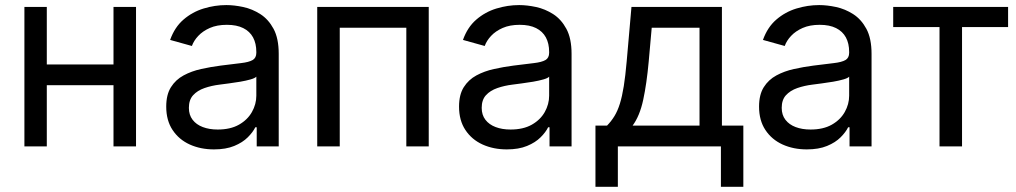

<svg xmlns="http://www.w3.org/2000/svg" viewBox="-20 -568 3941 745"><path d="M440.4 -317.9V-237.3H140.6V-317.9ZM161.6 -541V0H74.7V-541ZM507.8 -541V0H420.4V-541Z M810.1 11.7Q758.3 11.7 716.3 -7.3Q674.3 -26.4 649.7 -63.5Q625 -100.6 625 -154.3Q625 -200.7 643.3 -229.7Q661.6 -258.8 692.4 -275.4Q723.1 -292 760.7 -300.3Q798.3 -308.6 836.4 -313.5Q885.3 -319.8 915.5 -323.2Q945.8 -326.7 960.2 -335Q974.6 -343.3 974.6 -363.3V-366.2Q974.6 -399.4 961.9 -422.9Q949.2 -446.3 923.8 -459Q898.4 -471.7 860.4 -471.7Q821.8 -471.7 794.2 -459.5Q766.6 -447.3 749.3 -428.7Q731.9 -410.2 724.6 -389.6L640.1 -413.1Q657.7 -462.4 691.9 -491.9Q726.1 -521.5 769.8 -534.9Q813.5 -548.3 858.4 -548.3Q888.7 -548.3 923.8 -540.8Q959 -533.2 990.2 -513.2Q1021.5 -493.2 1041.5 -456.1Q1061.5 -418.9 1061.5 -358.9V0H976.1V-74.2H970.7Q961.4 -55.2 941.4 -35.2Q921.4 -15.1 888.9 -1.7Q856.4 11.7 810.1 11.7ZM824.7 -65.4Q874 -65.4 907.2 -84.2Q940.4 -103 957.5 -133.3Q974.6 -163.6 974.6 -196.8V-270.5Q969.2 -264.6 952.1 -259.8Q935.1 -254.9 912.6 -251Q890.1 -247.1 868.4 -244.4Q846.7 -241.7 832.5 -239.7Q800.8 -235.8 773.4 -226.3Q746.1 -216.8 729.5 -198.7Q712.9 -180.7 712.9 -149.4Q712.9 -122.1 727.3 -103.3Q741.7 -84.5 766.8 -75Q792 -65.4 824.7 -65.4Z M1643.6 -541V0H1556.6V-460.4H1298.3V0H1210.9V-541Z M1946.3 11.7Q1894.5 11.7 1852.5 -7.3Q1810.5 -26.4 1785.9 -63.5Q1761.2 -100.6 1761.2 -154.3Q1761.2 -200.7 1779.5 -229.7Q1797.9 -258.8 1828.6 -275.4Q1859.4 -292 1897 -300.3Q1934.6 -308.6 1972.7 -313.5Q2021.5 -319.8 2051.8 -323.2Q2082 -326.7 2096.4 -335Q2110.8 -343.3 2110.8 -363.3V-366.2Q2110.8 -399.4 2098.1 -422.9Q2085.4 -446.3 2060.1 -459Q2034.7 -471.7 1996.6 -471.7Q1958 -471.7 1930.4 -459.5Q1902.8 -447.3 1885.5 -428.7Q1868.2 -410.2 1860.8 -389.6L1776.4 -413.1Q1793.9 -462.4 1828.1 -491.9Q1862.3 -521.5 1906 -534.9Q1949.7 -548.3 1994.6 -548.3Q2024.9 -548.3 2060.1 -540.8Q2095.2 -533.2 2126.5 -513.2Q2157.7 -493.2 2177.7 -456.1Q2197.8 -418.9 2197.8 -358.9V0H2112.3V-74.2H2106.9Q2097.7 -55.2 2077.6 -35.2Q2057.6 -15.1 2025.1 -1.7Q1992.7 11.7 1946.3 11.7ZM1960.9 -65.4Q2010.3 -65.4 2043.5 -84.2Q2076.7 -103 2093.8 -133.3Q2110.8 -163.6 2110.8 -196.8V-270.5Q2105.5 -264.6 2088.4 -259.8Q2071.3 -254.9 2048.8 -251Q2026.4 -247.1 2004.6 -244.4Q1982.9 -241.7 1968.8 -239.7Q1937 -235.8 1909.7 -226.3Q1882.3 -216.8 1865.7 -198.7Q1849.1 -180.7 1849.1 -149.4Q1849.1 -122.1 1863.5 -103.3Q1877.9 -84.5 1903.1 -75Q1928.2 -65.4 1960.9 -65.4Z M2290.5 156.7V-80.6H2335.4Q2352.1 -97.7 2364.3 -117.7Q2376.5 -137.7 2385.3 -165.8Q2394 -193.8 2400.4 -233.6Q2406.7 -273.4 2411.6 -329.1L2430.2 -541H2781.2V-80.6H2864.3V156.7H2777.3V0H2377.4V156.7ZM2434.6 -80.6H2694.3V-460.4H2508.8L2497.1 -329.1Q2489.3 -243.2 2475.8 -180.7Q2462.4 -118.2 2434.6 -80.6Z M3110.4 11.7Q3058.6 11.7 3016.6 -7.3Q2974.6 -26.4 2950 -63.5Q2925.3 -100.6 2925.3 -154.3Q2925.3 -200.7 2943.6 -229.7Q2961.9 -258.8 2992.7 -275.4Q3023.4 -292 3061 -300.3Q3098.6 -308.6 3136.7 -313.5Q3185.5 -319.8 3215.8 -323.2Q3246.1 -326.7 3260.5 -335Q3274.9 -343.3 3274.9 -363.3V-366.2Q3274.9 -399.4 3262.2 -422.9Q3249.5 -446.3 3224.1 -459Q3198.7 -471.7 3160.6 -471.7Q3122.1 -471.7 3094.5 -459.5Q3066.9 -447.3 3049.6 -428.7Q3032.2 -410.2 3024.9 -389.6L2940.4 -413.1Q2958 -462.4 2992.2 -491.9Q3026.4 -521.5 3070.1 -534.9Q3113.8 -548.3 3158.7 -548.3Q3189 -548.3 3224.1 -540.8Q3259.3 -533.2 3290.5 -513.2Q3321.8 -493.2 3341.8 -456.1Q3361.8 -418.9 3361.8 -358.9V0H3276.4V-74.2H3271Q3261.7 -55.2 3241.7 -35.2Q3221.7 -15.1 3189.2 -1.7Q3156.7 11.7 3110.4 11.7ZM3125 -65.4Q3174.3 -65.4 3207.5 -84.2Q3240.7 -103 3257.8 -133.3Q3274.9 -163.6 3274.9 -196.8V-270.5Q3269.5 -264.6 3252.4 -259.8Q3235.4 -254.9 3212.9 -251Q3190.4 -247.1 3168.7 -244.4Q3147 -241.7 3132.8 -239.7Q3101.1 -235.8 3073.7 -226.3Q3046.4 -216.8 3029.8 -198.7Q3013.2 -180.7 3013.2 -149.4Q3013.2 -122.1 3027.6 -103.3Q3042 -84.5 3067.1 -75Q3092.3 -65.4 3125 -65.4Z M3625.5 0V-462.9H3445.8V-541H3891.6V-462.9H3712.9V0Z"/></svg>

Font: Inter 17pt
Style: Regular
Weight: 400
Version: Version 4.001;git-66647c0bb